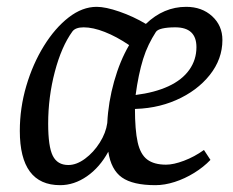

<svg xmlns="http://www.w3.org/2000/svg" viewBox="-20 -533 683 562"><path d="M156 9Q38 9 38 -150Q38 -217 57 -281.5Q76 -346 108.5 -398.5Q141 -451 181 -482Q221 -513 263 -513Q289 -513 329.5 -499Q370 -485 407 -463Q459 -513 525 -513Q571 -513 601 -485.5Q631 -458 631 -416Q631 -360 594 -313.5Q557 -267 495.5 -240Q434 -213 359 -214L375 -241V-216Q375 -152 383 -116.5Q391 -81 411 -66Q431 -51 466 -51Q488 -51 518.5 -62.5Q549 -74 577 -94L596 -65Q576 -44 548.5 -27Q521 -10 491.5 -0.5Q462 9 435 9Q369 9 337 -13.5Q305 -36 297 -89Q272 -43 234.5 -17Q197 9 156 9ZM180 -50Q204 -50 229 -68.5Q254 -87 272 -115.5Q290 -144 294 -173Q297 -234 314 -294.5Q331 -355 358 -401Q321 -426 286.5 -439.5Q252 -453 225 -453Q201 -453 192 -441Q160 -397 140.5 -323Q121 -249 121 -171Q121 -104 134.5 -77Q148 -50 180 -50ZM377 -255Q433 -262 473 -280.5Q513 -299 534 -328.5Q555 -358 555 -395Q555 -453 493 -453Q470 -453 455 -449.5Q440 -446 436 -439Q425 -422 415.5 -402.5Q406 -383 399 -360.5Q392 -338 386.5 -311.5Q381 -285 377 -255Z"/></svg>

Font: Faustina VF Beta
Style: Italic
Weight: 400
Italic angle: -8°
Designer: Alfonso Garcia
Foundry: Omnibus-Type
Version: Version 1.006